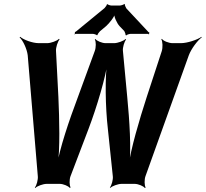

<svg xmlns="http://www.w3.org/2000/svg" viewBox="-20 -929 1039 970"><path d="M623 -437 601 -672C599 -688 608 -719 617 -729L614 -732C605 -722 574 -711 557 -711H513C496 -711 469 -722 462 -732L459 -729C466 -719 465 -688 459 -672L373 -437C330 -323 280 -176 267 -88H271C284 -176 280 -324 275 -439L263 -670C261 -688 272 -720 281 -730L278 -733C268 -722 236 -711 219 -711H176C144 -711 99 -728 82 -743L79 -740C96 -725 116 -682 120 -650L171 -39C173 -23 165 9 156 18L158 21C167 11 198 0 215 0H283C299 0 326 11 332 20L337 18C330 8 330 -22 336 -38L427 -277C470 -390 514 -539 526 -627H522C510 -539 512 -390 525 -277L550 -38C552 -22 544 8 535 18L538 20C546 11 577 0 593 0H661C678 0 705 11 712 21L716 18C709 9 709 -23 715 -39L934 -650C946 -682 978 -725 999 -740L998 -743C977 -728 926 -711 894 -711H851C834 -711 804 -722 798 -733L795 -730C802 -720 803 -688 797 -670L721 -438C684 -324 640 -175 629 -88H633C644 -175 634 -323 623 -437ZM731 -766 618 -887C616 -891 609 -904 611 -907L608 -909C605 -905 590 -901 585 -901H543C538 -901 525 -905 523 -908L520 -907C521 -904 511 -891 508 -888L363 -769C362 -768 360 -768 359 -768L358 -765C358 -764 359 -763 359 -762C359 -760 357 -758 356 -757L357 -755C358 -756 361 -758 363 -758H449C454 -758 467 -754 469 -751L473 -752C471 -755 482 -768 485 -771L516 -797C533 -812 559 -845 561 -861H557C555 -845 571 -811 584 -797L608 -772C610 -768 616 -755 614 -752L618 -750C620 -754 635 -758 640 -758H729C730 -758 730 -756 731 -755L735 -758C734 -759 732 -760 732 -761C732 -762 734 -762 735 -763L733 -766Z"/></svg>

Font: Asimov
Style: EdgeIt
Weight: 500
Designer: Google
Version: Version 2.000980: 2014